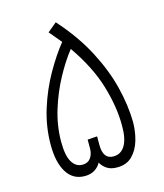

<svg xmlns="http://www.w3.org/2000/svg" viewBox="-103 -752 706 829"><g transform="rotate(-15 250.0 -337.0)"><path d="M174 0Q122 0 94 -44.5Q66 -89 66 -168Q66 -249 90.5 -327Q115 -405 153 -471.5Q191 -538 229 -585Q207 -612 183 -640L224 -674Q301 -588 347 -500Q393 -412 413.5 -329Q434 -246 435 -173Q435 -130 423.5 -90.5Q412 -51 386.5 -25.5Q361 0 319 0Q290 0 272.5 -12Q255 -24 246 -41Q238 -24 219.5 -12Q201 0 174 0ZM269 -114Q269 -50 315 -50Q350 -50 368 -81.5Q386 -113 385 -171Q385 -253 356.5 -348.5Q328 -444 257 -546Q222 -502 189 -441Q156 -380 134.5 -310Q113 -240 113 -169Q113 -108 130 -79Q147 -50 177 -50Q201 -50 213.5 -67Q226 -84 226 -110V-149L269 -152Z"/></g></svg>

Font: Noto Sans Arabic UI SmCn Lt
Style: Regular
Weight: 300
Width: 4
Designer: Monotype Design Team, Nadine Chahine and Nizar Qandah
Foundry: Monotype Imaging Inc.
Version: Version 2.010; ttfautohint (v1.8.4.7-5d5b)